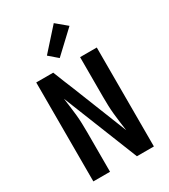

<svg xmlns="http://www.w3.org/2000/svg" viewBox="-220 -1023 991 1126"><g transform="rotate(-30 275.0 -460.0)"><path d="M70 0V-670H185L216 -592L241 -531L387 -164Q383 -194 379 -223.5Q375 -253 372 -282.5Q369 -312 368 -342Q367 -372 367 -402V-670H480V0H365L163 -506Q167 -476 171 -446.5Q175 -417 178 -387.5Q181 -358 182 -328Q183 -298 183 -268V0ZM261 -725 203 -775 333 -920 405 -860Z"/></g></svg>

Font: Lode
Style: Bold
Weight: 700
Monospace: yes
Designer: Belleve Invis
Foundry: Belleve Invis
Version: Version 29.2.0; ttfautohint (v1.8.3)